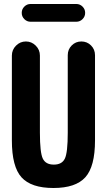

<svg xmlns="http://www.w3.org/2000/svg" viewBox="-20 -940 540 970"><path d="M365.2 -919.9Q383.8 -919.9 397 -906.7Q410.2 -893.6 410.2 -875Q410.2 -856.4 397 -843.3Q383.8 -830.1 365.2 -830.1H134.8Q116.2 -830.1 103 -843.3Q89.8 -856.4 89.8 -875Q89.8 -893.6 103 -906.7Q116.2 -919.9 134.8 -919.9ZM460 -661.1V-230.5Q460 -98.6 411.1 -44.4Q362.3 9.8 250 9.8Q137.7 9.8 88.9 -43.9Q40 -97.7 40 -230.5V-659.2Q40 -688.5 61 -709.5Q82 -730.5 110.8 -730.5Q139.6 -730.5 160.6 -709.5Q181.6 -688.5 181.6 -659.2V-269.5Q181.6 -168.9 196.3 -138.7Q210.9 -108.4 252 -108.4Q293 -108.4 307.6 -138.7Q322.3 -168.9 322.3 -269.5V-661.1Q322.3 -690.4 342.3 -710.4Q362.3 -730.5 391.1 -730.5Q419.9 -730.5 439.9 -710.4Q460 -690.4 460 -661.1Z"/></svg>

Font: Rounded-X Mgen+ 1m bold
Style: Bold
Weight: 700
Designer: [Source Han Sans]
Ryoko NISHIZUKA  (kana & ideographs); Paul D. Hunt (Latin, Greek & Cyrillic); Wenlong ZHANG  (bopomofo
Version: Version 1.059.20150602